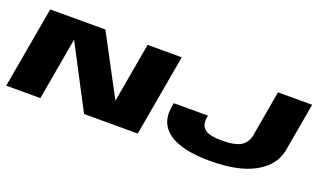

<svg xmlns="http://www.w3.org/2000/svg" viewBox="-72 -1081 2488 1495"><g transform="rotate(20 1172.5 -333.5)"><path d="M21 0 140 -675H597L860 -181L947 -675H1230L1111 0H666L395 -517.5L304 0ZM1711.5 8Q1475.5 8 1367.8 -70.2Q1260 -148.5 1290 -298L1294 -318H1578L1576 -309Q1561.5 -244.5 1596.2 -208.8Q1631 -173 1743 -173Q1855 -173 1902.5 -203.8Q1950 -234.5 1961 -296L2027.5 -675H2310.5L2239.5 -272Q2217 -145 2083.2 -68.5Q1949.5 8 1711.5 8Z"/></g></svg>

Font: Anybody UltraExpanded Black
Style: Italic
Weight: 900
Width: 9
Italic angle: -10°
Designer: Tyler Finck
Foundry: Etcetera Type Company
Version: Version 1.010; ttfautohint (v1.8.3) -l 8 -r 50 -G 200 -x 14 